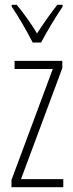

<svg xmlns="http://www.w3.org/2000/svg" viewBox="-20 -784 307 804"><path d="M117 -606H152C177 -653 213 -713 242 -756V-764H220C186 -720 163 -687 135 -644C110 -686 76 -733 50 -764H29V-756C53 -722 92 -655 117 -606ZM245 0V-34H68L241 -499V-529H41V-495H201L28 -30V0Z"/></svg>

Font: Noto Sans Ethiopic ExtraCondensed ExtraLight
Style: Regular
Weight: 200
Width: 2
Designer: Monotype Design Team
Foundry: Monotype Imaging Inc.
Version: Version 2.102